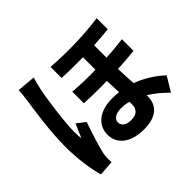

<svg xmlns="http://www.w3.org/2000/svg" viewBox="-174 -1043 1348 1348"><g transform="rotate(-45 500.0 -368.5)"><path d="M145 -782C145 -751 140 -712 136 -685C125 -609 96 -421 96 -271C96 -137 115 -24 136 45L249 37C248 23 248 6 248 -4C248 -15 250 -36 253 -50C265 -104 297 -205 325 -286L263 -335C249 -302 232 -266 218 -231C215 -251 214 -278 214 -298C214 -397 245 -616 260 -682C264 -700 276 -750 283 -770ZM638 -151C638 -104 616 -74 557 -74C509 -74 478 -93 478 -130C478 -162 509 -184 565 -184C589 -184 613 -181 638 -174ZM911 -522C859 -516 803 -510 743 -507V-630C797 -633 847 -637 890 -642V-752C768 -735 600 -725 419 -739V-629C492 -625 562 -625 628 -626V-502C556 -500 481 -502 404 -508V-393C480 -389 556 -388 629 -390C630 -351 632 -311 634 -273C613 -276 591 -277 569 -277C435 -277 365 -208 365 -121C365 -14 458 36 573 36C701 36 756 -23 756 -111V-121C803 -92 848 -55 889 -13L954 -121C916 -155 848 -211 751 -246C748 -291 745 -341 744 -394C806 -397 863 -401 911 -407Z"/></g></svg>

Font: Source Han Sans SC Bold
Style: Regular
Weight: 700
Designer: Ryoko NISHIZUKA (kana & ideographs); Paul D. Hunt (Latin, Greek & Cyrillic); Wenlong ZHANG (bopomofo); Sandoll Communica
Foundry: Adobe Systems Incorporated
Version: Version 1.001;PS 1.001;hotconv 1.0.78;makeotf.lib2.5.61930